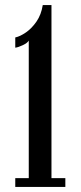

<svg xmlns="http://www.w3.org/2000/svg" viewBox="-20 -741 320 761"><path d="M40.5 0V-35H94V-580Q88.5 -570.5 70.5 -562Q52.5 -553.5 40.5 -552V-592.5Q59.5 -596.5 82.8 -612.5Q106 -628.5 124.8 -655.8Q143.5 -683 149.5 -721H184V-35H239V0Z"/></svg>

Font: Imbue 10pt Medium
Style: Regular
Weight: 500
Designer: Tyler Finck
Foundry: Etcetera Type Company
Version: Version 1.102; ttfautohint (v1.8.3)